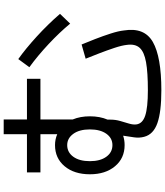

<svg xmlns="http://www.w3.org/2000/svg" viewBox="53 -896 894 1040"><g transform="rotate(-90 500.0 -376.0)"><path d="M234 -148Q163 -148 119.5 -200Q76 -252 76 -336Q76 -421 119.5 -473Q163 -525 234 -525Q265 -525 293 -513V-604H86V-677H293V-803H373V-677H593V-604H373V-429Q390 -388 390 -336Q390 -282 372 -240V-225Q372 -197 364.5 -171.5Q357 -146 350.5 -124Q344 -102 346 -85Q350 -51 393.5 -36.5Q437 -22 531 -22Q628 -22 683.5 -32Q739 -42 761 -66.5Q783 -91 777 -135Q774 -163 760.5 -203.5Q747 -244 731 -285.5Q715 -327 702 -359L779 -381Q792 -350 808.5 -307.5Q825 -265 838.5 -223Q852 -181 855 -152Q873 -41 792.5 5Q712 51 531 51Q414 51 353 29.5Q292 8 279 -42Q272 -68 276 -96Q280 -124 285 -156Q261 -148 234 -148ZM892 -443Q844 -501 781.5 -559.5Q719 -618 656 -664L700 -724Q755 -685 821 -625Q887 -565 945 -498ZM234 -214Q272 -214 295.5 -247Q319 -280 319 -336Q319 -393 295 -426Q271 -459 234 -459Q195 -459 171 -426Q147 -393 147 -336Q147 -280 171 -247Q195 -214 234 -214Z"/></g></svg>

Font: Murecho
Style: Regular
Weight: 400
Designer: Neil Summerour
Foundry: Positype
Version: Version 1.010; ttfautohint (v1.8.3)